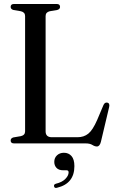

<svg xmlns="http://www.w3.org/2000/svg" viewBox="-20 -720 577 964"><path d="M267.5 -670 229.5 -663.5Q209 -658.5 209 -639.5V-60.5Q209 -31 240.5 -31H369Q401 -31 423.2 -48.8Q445.5 -66.5 468 -118L499 -191.5Q505.5 -207 518.5 -205Q532.5 -201.5 528 -182.5L486.5 -7.5Q480.5 15.5 466.5 15.5Q456 15.5 443.8 7.8Q431.5 0 410 0H50.5Q33.5 0 33.5 -14.5Q33.5 -26 47 -30L85 -36.5Q106 -41.5 106 -60.5V-639.5Q106 -658.5 85 -663.5L47 -670Q33.5 -674 33.5 -685.5Q33.5 -700 50.5 -700H264.5Q281.5 -700 281.5 -685.5Q281.5 -674 267.5 -670ZM298 135Q275 135 263.8 123Q252.5 111 252.5 93Q252.5 72.5 266.2 59.8Q280 47 301 47Q324.5 47 339 63.5Q353.5 80 353.5 114Q353.5 201.5 267 222.5Q254 226.5 251.5 216Q249 206 260.5 202.5Q292 195 308.2 178.2Q324.5 161.5 324.5 145.5Q324.5 135 314.5 135Z"/></svg>

Font: Fraunces 144pt S050
Style: Regular
Weight: 400
Version: Version 1.000; ttfautohint (v1.8.3)